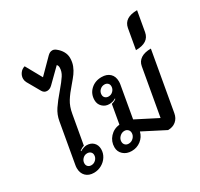

<svg xmlns="http://www.w3.org/2000/svg" viewBox="-192 -1203 1523 1459"><g transform="rotate(-30 569.0 -473.5)"><path d="M141 -87Q141 -101 144 -116L205 -462Q214 -515 243.5 -559Q273 -603 323 -661Q369 -715 390 -747.5Q411 -780 411 -815Q411 -832 401 -842L286 -729Q265 -708 240 -708Q215 -708 201 -731L136 -845Q127 -862 127 -879Q127 -905 143 -927Q159 -949 185 -956L264 -814L384 -935Q395 -946 405 -951Q415 -956 427 -956Q443 -956 459 -943Q486 -922 501 -895Q516 -868 516 -839Q516 -802 504 -771.5Q492 -741 474.5 -717Q457 -693 426 -657Q381 -606 354.5 -563.5Q328 -521 318 -462L273 -208Q253 -203 233 -187L235 -182Q247 -190 263 -195.5Q279 -201 292 -201Q329 -201 351.5 -178.5Q374 -156 374 -120Q374 -85 355.5 -55.5Q337 -26 305.5 -8.5Q274 9 238 9Q193 9 167 -17Q141 -43 141 -87ZM306 -108Q306 -125 294.5 -135.5Q283 -146 265 -146Q242 -146 225.5 -129Q209 -112 209 -89Q209 -72 220 -61.5Q231 -51 249 -51Q272 -51 289 -68Q306 -85 306 -108Z M468 -81Q468 -132 501.5 -169Q535 -206 587 -212L616 -377Q643 -384 658 -397L656 -401Q632 -385 599 -385Q564 -385 540 -408.5Q516 -432 516 -467Q516 -522 554 -557.5Q592 -593 649 -593Q695 -593 721.5 -568Q748 -543 748 -499Q748 -482 746 -473L697 -194L883 -99L956 -511Q963 -551 995.5 -572Q1028 -593 1083 -593L992 -79Q985 -38 957 -14.5Q929 9 887 9L696 -89Q685 -45 650 -18Q615 9 569 9Q525 9 496.5 -16.5Q468 -42 468 -81ZM680 -495Q680 -512 669 -522.5Q658 -533 640 -533Q617 -533 600 -516.5Q583 -500 583 -476Q583 -459 594.5 -448.5Q606 -438 624 -438Q647 -438 663.5 -455Q680 -472 680 -495ZM637 -111Q637 -129 625 -140.5Q613 -152 595 -152Q572 -152 553.5 -134Q535 -116 535 -92Q535 -74 546.5 -62.5Q558 -51 577 -51Q601 -51 619 -69Q637 -87 637 -111Z M1010 -815Q1025 -898 1138 -898L1107 -722Q1092 -639 979 -639Z"/></g></svg>

Font: K2D SemiBold
Style: Italic
Weight: 600
Italic angle: -10°
Designer: Katatrad Aksorn Co.,Ltd.
Foundry: Cadson Demak Co.,Ltd.
Version: Version 1.000; ttfautohint (v1.6)